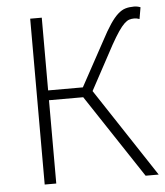

<svg xmlns="http://www.w3.org/2000/svg" viewBox="-50 -716 655 760"><g transform="rotate(-5 277.5 -335.5)"><path d="M97 0V-659H143V-370H281L377 -546Q398 -586 414.5 -610.5Q431 -635 446 -648.5Q461 -662 476 -666.5Q491 -671 510 -671Q524 -671 536 -666L528 -620Q523 -622 517.5 -623Q512 -624 507 -624Q496 -624 487 -621Q478 -618 467.5 -608Q457 -598 444 -579Q431 -560 413 -528L318 -352L550 0H498L279 -331H143V0Z"/></g></svg>

Font: hySource Sans Pro Light
Style: Regular
Weight: 300
Designer: Paul D. Hunt
Foundry: Adobe Systems Incorporated
Version: Version 2.021;PS 2.000;hotconv 1.0.86;makeotf.lib2.5.63406